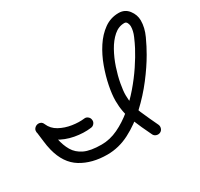

<svg xmlns="http://www.w3.org/2000/svg" viewBox="-151 -750 1035 995"><g transform="rotate(-30 367.0 -253.0)"><path d="M270 -166Q272 -154 264 -144Q256 -134 244 -133Q198 -127 146.5 -136.5Q95 -146 52 -173Q9 -200 -10 -247Q-15 -259 -7.5 -268Q0 -277 12 -281Q23 -284 34 -280.5Q45 -277 48 -263Q56 -213 64.5 -170.5Q73 -128 91.5 -96.5Q110 -65 146.5 -47.5Q183 -30 249 -30Q299 -30 347.5 -53Q396 -76 441 -113.5Q486 -151 525.5 -197Q565 -243 596 -289.5Q627 -336 648 -376Q660 -399 673 -429Q686 -459 686 -486Q686 -495 681 -506Q676 -517 665 -517Q630 -517 601.5 -492Q573 -467 551 -427.5Q529 -388 514 -343Q499 -298 491.5 -257Q484 -216 484 -190Q484 -130 507 -77Q530 -24 555 28Q560 39 556 51Q552 63 541 68Q530 73 518 69Q506 65 501 54Q472 -5 448 -63.5Q424 -122 424 -190Q424 -228 434 -278Q444 -328 463 -380.5Q482 -433 511 -477.5Q540 -522 578.5 -549.5Q617 -577 665 -577Q702 -577 724 -548.5Q746 -520 746 -486Q746 -443 725 -397.5Q704 -352 683 -316Q652 -262 606 -202Q560 -142 503 -89Q446 -36 382 -3Q318 30 249 30Q158 30 93.5 -9.5Q29 -49 6 -140Q-1 -168 -4 -196.5Q-7 -225 -11 -253Q-14 -266 -7 -275Q0 -284 10 -287Q20 -290 30.5 -286Q41 -282 46 -269Q60 -236 93 -218Q126 -200 165.5 -194Q205 -188 237 -192Q249 -194 259 -186Q269 -178 270 -166Z"/></g></svg>

Font: FRB American Cursive Guidelines Arrows
Style: Bold Italic
Weight: 700
Italic angle: -25°
Version: Version 2.0;Modular Font Editor K font №1